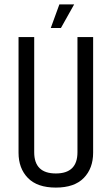

<svg xmlns="http://www.w3.org/2000/svg" viewBox="-20 -840 506 870"><path d="M331 -672H402V-148Q402 -77 359.5 -33.5Q317 10 233 10Q149 10 106.5 -33.5Q64 -77 64 -148V-672H135V-150Q135 -54 233 -54Q331 -54 331 -150ZM249 -820H316L256 -713H210Z"/></svg>

Font: Khand
Style: Regular
Weight: 400
Designer: Devanagari: Sanchit Sawaria, Jyotish Sonowal; Latin: Satya Rajpurohit
Foundry: Indian Type Foundry
Version: Version 1.100;PS 1.0;hotconv 1.0.78;makeotf.lib2.5.61930; tt